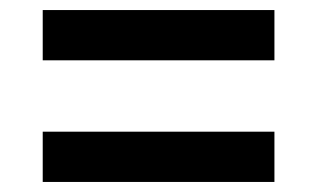

<svg xmlns="http://www.w3.org/2000/svg" viewBox="-20 -541 630 382"><path d="M65 -421H526V-521H65ZM65 -179H526V-279H65Z"/></svg>

Font: Montserrat Lite SemiBold
Style: Regular
Weight: 600
Designer: Julieta Ulanovsky
Foundry: Julieta Ulanovsky
Version: Version 7.200;PS 007.200;hotconv 1.0.88;makeotf.lib2.5.64775